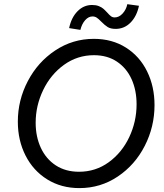

<svg xmlns="http://www.w3.org/2000/svg" viewBox="-20 -916 805 941"><path d="M67.4 -319.8Q67.4 -425.3 116.5 -518.8Q165.5 -612.3 251 -668.9Q336.4 -725.6 439.9 -725.6Q529.3 -725.6 596.9 -682.9Q664.6 -640.1 700.9 -566.2Q737.3 -492.2 737.3 -400.9Q737.3 -294.9 689.5 -201.2Q641.6 -107.4 557.1 -50.8Q472.7 5.9 369.1 5.9Q280.3 5.9 211.7 -36.6Q143.1 -79.1 105.2 -153.6Q67.4 -228 67.4 -319.8ZM649.4 -404.8Q649.4 -473.6 624.8 -528.1Q600.1 -582.5 553 -614Q505.9 -645.5 440.4 -645.5Q359.4 -645.5 293.9 -598.4Q228.5 -551.3 191.7 -474.9Q154.8 -398.4 154.8 -314.5Q154.8 -246.1 180.2 -191.4Q205.6 -136.7 253.4 -105.5Q301.3 -74.2 367.2 -74.2Q448.7 -74.2 513.2 -121.1Q577.6 -168 613.5 -244.1Q649.4 -320.3 649.4 -404.8ZM431.2 -891.6Q450.2 -891.6 463.9 -886.2Q477.5 -880.9 486.1 -873.5Q494.6 -866.2 505.9 -854Q516.6 -841.8 524.2 -836.2Q531.7 -830.6 542 -830.6Q563.5 -830.6 581.1 -849.9Q598.6 -869.1 604 -895.5L661.1 -887.7Q650.4 -836.4 619.9 -805.4Q589.4 -774.4 546.9 -774.4Q522.5 -774.4 507.8 -783.4Q493.2 -792.5 476.1 -810.1Q463.4 -823.2 454.3 -829.3Q445.3 -835.4 433.1 -835.4Q413.6 -835.4 397.2 -816.9Q380.9 -798.3 374 -769.5L318.8 -778.3Q329.6 -830.1 359.9 -860.8Q390.1 -891.6 431.2 -891.6Z"/></svg>

Font: Reddit Sans Chocolate
Style: Italic
Weight: 400
Italic angle: -11.25°
Designer: Stephen Hutchings
Version: Version 1.013